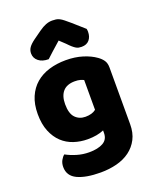

<svg xmlns="http://www.w3.org/2000/svg" viewBox="-167 -839 900 1114"><g transform="rotate(-20 283.5 -281.5)"><path d="M289 -501Q346 -501 392.5 -486.5Q439 -472 471 -449Q491 -435 502.5 -418Q514 -401 514 -374V-24Q514 29 494 67.5Q474 106 439.5 131.5Q405 157 358.5 169Q312 181 259 181Q168 181 116 156.5Q64 132 64 77Q64 54 73.5 36.5Q83 19 95 10Q124 26 160.5 37Q197 48 236 48Q290 48 322 30Q354 12 354 -28V-44Q313 -26 254 -26Q209 -26 168.5 -39.5Q128 -53 97.5 -81.5Q67 -110 48.5 -155Q30 -200 30 -262Q30 -323 49.5 -368Q69 -413 103.5 -442.5Q138 -472 185.5 -486.5Q233 -501 289 -501ZM351 -356Q344 -360 330.5 -364Q317 -368 297 -368Q248 -368 223.5 -340.5Q199 -313 199 -262Q199 -204 223.5 -178.5Q248 -153 286 -153Q327 -153 351 -172ZM290 -622Q256 -593 237 -575Q218 -557 199 -540Q160 -540 137 -558.5Q114 -577 114 -606Q114 -626 125 -642Q136 -658 162 -677L211 -712Q235 -729 254.5 -736.5Q274 -744 294 -744Q307 -744 317.5 -742.5Q328 -741 339 -735.5Q350 -730 363 -719.5Q376 -709 396 -692L466 -630Q467 -625 467.5 -621Q468 -617 468 -612Q468 -581 451.5 -561.5Q435 -542 404 -542Q394 -542 386 -543.5Q378 -545 369.5 -550Q361 -555 350 -564.5Q339 -574 324 -590Z"/></g></svg>

Font: Baloo
Style: Regular
Weight: 400
Designer: Sarang Kulkarni and Ek Type
Foundry: Ek Type
Version: Version 1.100;PS 1.000;hotconv 1.0.88;makeotf.lib2.5.647800;